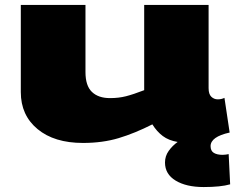

<svg xmlns="http://www.w3.org/2000/svg" viewBox="-20 -567 950 775"><path d="M802 188Q732 188 689 162Q646 136 646 89Q646 63 661 42Q676 21 697 6Q661 0 637 -18Q613 -36 595 -65Q524 -29 459 -9.5Q394 10 315 10Q199 10 131.5 -46Q64 -102 64 -195V-547H325V-276Q325 -221 351 -196Q377 -171 424 -171Q459 -171 488.5 -178.5Q518 -186 562 -203V-547H822V-211Q822 -187 833 -176.5Q844 -166 859 -166Q874 -166 886 -172L907 -32Q830 -15 830 23Q830 42 843 50Q856 58 879 58Q886 58 892 57Q898 56 903 55L909 177Q871 188 802 188Z"/></svg>

Font: Georama ExtraExtended ExtraBold
Style: Regular
Weight: 800
Width: 8
Designer: Jean-Baptiste Levee
Foundry: Production Type
Version: Version 1.000